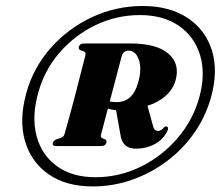

<svg xmlns="http://www.w3.org/2000/svg" viewBox="-20 -774 754 656"><path d="M297 -137Q205.5 -137 145.8 -178.8Q86 -220.5 65.2 -292.8Q44.5 -365 70 -456.5Q94 -543 153.2 -610Q212.5 -677 294.2 -715.2Q376 -753.5 467.5 -753.5Q559 -753.5 620.2 -713.2Q681.5 -673 703.8 -602.5Q726 -532 701 -441.5Q682.5 -375.5 643.8 -320Q605 -264.5 550.5 -223.5Q496 -182.5 431.2 -159.8Q366.5 -137 297 -137ZM306 -168.5Q387.5 -168.5 460.5 -204.2Q533.5 -240 586.5 -301.8Q639.5 -363.5 661 -441.5Q683 -522.5 663.5 -586Q644 -649.5 590.8 -686Q537.5 -722.5 458 -722.5Q378.5 -722.5 307.2 -688.5Q236 -654.5 183.8 -594.5Q131.5 -534.5 110.5 -456.5Q87.5 -374.5 105 -309.2Q122.5 -244 174.5 -206.2Q226.5 -168.5 306 -168.5ZM580 -500Q572 -470 546.5 -447Q521 -424 484 -412.5L502 -346.5Q506 -326.5 520.5 -326.5Q530.5 -326.5 541 -339.5Q544 -342.5 548.5 -342Q552.5 -341.5 553.8 -337.5Q555 -333.5 552.5 -328Q538.5 -297.5 508.8 -281.8Q479 -266 444.5 -266Q399 -266 392 -311L376.5 -397.5Q360.5 -399 348.5 -403Q343 -381.5 337.2 -360Q331.5 -338.5 326 -317.5Q323.5 -309.5 324.8 -306.5Q326 -303.5 331 -301L340 -297.5Q345.5 -293.5 343.5 -286Q340 -275 326 -275H172.5Q157.5 -275 160.5 -286Q163 -293.5 172.5 -298L185.5 -302Q191.5 -304 195.2 -307Q199 -310 201 -317.5Q220 -384 238.2 -454.2Q256.5 -524.5 271.5 -584Q274.5 -594.5 267 -598.5L254.5 -602.5Q247.5 -606 249.5 -614.5Q253 -625.5 267.5 -625.5H425.5Q514.5 -625.5 555 -591Q595.5 -556.5 580 -500ZM395.5 -581Q386 -545 375.8 -506.2Q365.5 -467.5 355 -427.5Q364 -425 379 -425Q405 -425 424 -441.5Q443 -458 453 -495.5Q465 -541 454 -571Q443 -601 419 -601Q401 -601 395.5 -581Z"/></svg>

Font: Fraunces 72pt S000 Black
Style: Italic
Weight: 900
Italic angle: -16°
Version: Version 1.000; ttfautohint (v1.8.3)